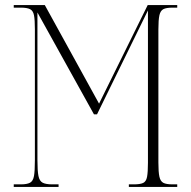

<svg xmlns="http://www.w3.org/2000/svg" viewBox="-20 -734 751 754"><path d="M34 0V-10H62Q86 -10 98 -16.5Q110 -23 113.5 -43Q117 -63 117 -105V-619Q117 -656 113.5 -674Q110 -692 98 -698Q86 -704 62 -704H34V-714H156L369 -327L560 -714H676V-704H657Q633 -704 621.5 -698Q610 -692 606 -674Q602 -656 602 -618V-96Q602 -58 606 -40Q610 -22 621.5 -16Q633 -10 657 -10H676V0H486V-10H506Q530 -10 542 -15.5Q554 -21 557.5 -39.5Q561 -58 561 -95V-693L361 -285H349L127 -685V-105Q127 -63 131 -43Q135 -23 147.5 -16.5Q160 -10 185 -10H210V0Z"/></svg>

Font: Noto Serif Display ExtraCondensed ExtraLight
Style: Regular
Weight: 200
Width: 2
Designer: Monotype Design Team
Foundry: Monotype Imaging Inc.
Version: Version 2.009